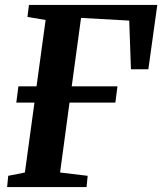

<svg xmlns="http://www.w3.org/2000/svg" viewBox="-20 -763 662 783"><path d="M9 0 13.5 -46 81.5 -59.5 120.5 -344.5H46.5L55 -411H129L166 -681.5L92 -694L98 -743H621.5L585 -480.5H514L507 -679L310.5 -690L272.5 -411H459L450.5 -344.5H263.5L225 -59.5L337.5 -46L333 0Z"/></svg>

Font: Merriweather 20pt
Style: Bold Italic
Weight: 700
Italic angle: -7.8°
Version: Version 2.101